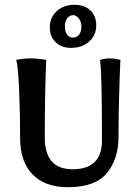

<svg xmlns="http://www.w3.org/2000/svg" viewBox="-20 -777 571 802"><path d="M64 -200Q64 -303 60 -400Q56 -497 48 -527Q78 -533 110 -533Q137 -533 173 -527Q167 -385 167 -203Q167 -70 283 -70Q406 -70 406 -190Q406 -468 398 -527Q419 -533 440 -533Q459 -533 483 -527Q480 -470 477.5 -374Q475 -278 475 -205Q475 -113 426.5 -54Q378 5 263 5Q168 5 116 -48.5Q64 -102 64 -200ZM188 -662Q188 -704 217 -730.5Q246 -757 292 -757Q333 -757 357.5 -733.5Q382 -710 382 -671Q382 -630 352.5 -603.5Q323 -577 276 -577Q237 -577 212.5 -600.5Q188 -624 188 -662ZM320 -666Q320 -684 311.5 -697Q303 -710 288 -714Q271 -714 261 -701Q251 -688 251 -666Q251 -645 260 -632.5Q269 -620 285 -620Q301 -620 310.5 -632.5Q320 -645 320 -666Z"/></svg>

Font: Mirza Medium
Style: Regular
Weight: 500
Designer: Arabic design by Kourosh Beigpour, Latin design by Eduardo Tunni, engineering by Lasse Fister
Version: Version 1.0010g